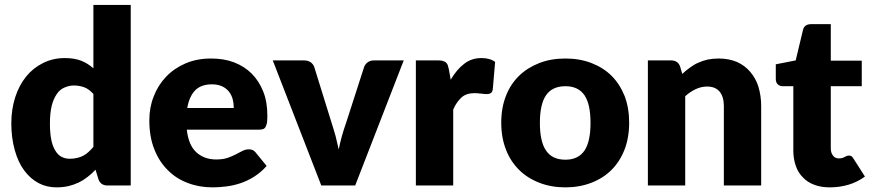

<svg xmlns="http://www.w3.org/2000/svg" viewBox="-20 -769 3607 796"><path d="M367.2 -160.2V-379.4Q349.6 -399.4 329.1 -407.2Q308.6 -414.6 286.1 -414.6Q266.6 -414.6 246.6 -405.8Q227.5 -397.5 215.3 -378.9Q201.2 -358.4 194.3 -330.1Q187 -299.8 187 -257.3Q187 -216.3 192.9 -188.5Q198.2 -162.1 210 -143.6Q220.2 -126.5 235.4 -118.7Q251 -110.8 269 -110.8Q286.6 -110.8 299.8 -114.3Q313.5 -117.2 325.2 -123.5Q337.4 -129.9 347.2 -139.2Q358.9 -149.9 367.2 -160.2ZM367.2 -748.5H522V0H425.8Q397 0 388.2 -25.9L376 -65.4Q358.4 -46.9 343.3 -35.6Q322.8 -20 307.1 -12.7Q283.7 -2 264.6 2.4Q240.2 7.8 214.8 7.8Q173.3 7.8 140.1 -9.8Q105.5 -28.3 80.6 -62Q55.2 -96.2 41.5 -145.5Q26.9 -197.3 26.9 -257.3Q26.9 -315.4 43 -365.7Q58.6 -414.6 88.4 -451.7Q117.2 -487.3 158.7 -507.8Q199.7 -528.3 249 -528.3Q288.6 -528.3 316.9 -517.1Q343.3 -506.8 367.2 -485.8Z M756.3 -321.3H949.2Q949.2 -339.8 944.8 -357.4Q939.9 -375 929.2 -389.2Q917 -403.8 900.9 -411.1Q882.8 -419.4 858.4 -419.4Q814 -419.4 789.1 -394.5Q764.6 -369.1 756.3 -321.3ZM1053.2 -231.4H754.4Q761.7 -167 793.9 -137.7Q826.7 -107.9 876 -107.9Q903.8 -107.9 922.9 -114.3Q939 -119.6 957.5 -128.9Q962.9 -131.8 972.9 -137Q982.9 -142.1 985.8 -143.6Q998 -149.9 1012.2 -149.9Q1030.3 -149.9 1040 -136.7L1085.4 -81.1Q1063 -55.2 1033.7 -36.6Q1004.9 -18.6 976.6 -9.3Q946.8 0.5 918.5 3.9Q887.2 7.8 862.3 7.8Q806.2 7.8 760.3 -9.8Q711.9 -27.3 676.8 -62.5Q640.1 -98.1 620.1 -149.4Q599.1 -200.7 599.1 -270.5Q599.1 -323.7 617.2 -369.1Q634.8 -415.5 668.5 -450.7Q701.2 -485.4 748.5 -505.9Q795.9 -526.4 855 -526.4Q908.7 -526.4 949.7 -510.7Q993.2 -494.1 1023.4 -463.9Q1053.7 -433.6 1071.3 -389.6Q1088.4 -347.2 1088.4 -289.1Q1088.4 -271.5 1086.9 -260.7Q1085.4 -251.5 1081.1 -243.2Q1077.1 -235.8 1070.8 -233.9Q1063.5 -231.4 1053.2 -231.4Z M1530.8 -518.6H1653.8L1452.6 0H1312L1110.8 -518.6H1239.7Q1256.3 -518.6 1267.6 -511.2Q1278.8 -502.9 1282.7 -491.7L1355 -258.8Q1363.8 -231.9 1371.6 -203.6Q1382.3 -158.2 1384.3 -149.4Q1395.5 -205.6 1414.6 -258.8L1489.7 -491.7Q1493.7 -502.9 1504.9 -511.2Q1515.6 -518.6 1530.8 -518.6Z M1840.8 -481.9 1848.6 -438.5Q1873 -480.5 1904.3 -504.4Q1934.6 -528.3 1976.1 -528.3Q2011.7 -528.3 2032.7 -512.2L2022.9 -397.9Q2021 -387.2 2014.6 -382.8Q2008.3 -378.9 1999 -378.9Q1992.7 -378.9 1988.3 -379.4L1975.1 -380.9Q1972.7 -380.9 1968 -381.3Q1963.4 -381.8 1960.9 -382.3Q1956.1 -382.8 1947.3 -382.8Q1913.1 -382.8 1893.6 -365.2Q1872.6 -346.2 1858.9 -314.9V0H1704.1V-518.6H1795.9Q1808.1 -518.6 1815.4 -516.6Q1823.2 -514.2 1828.1 -510.7Q1833 -506.3 1836.4 -499Q1837.9 -494.6 1840.8 -481.9Z M2324.2 -526.4Q2383.8 -526.4 2431.6 -507.8Q2481 -488.8 2515.1 -455.1Q2549.3 -420.9 2569.3 -371.6Q2588.4 -321.8 2588.4 -260.7Q2588.4 -198.7 2569.3 -148.9Q2549.8 -99.1 2515.1 -64.5Q2481 -30.3 2431.6 -11.2Q2382.3 7.8 2324.2 7.8Q2265.1 7.8 2216.3 -11.2Q2166 -30.8 2132.3 -64.5Q2096.2 -100.1 2077.6 -148.9Q2058.1 -198.2 2058.1 -260.7Q2058.1 -322.3 2077.6 -371.6Q2096.2 -419.9 2132.3 -455.1Q2166.5 -488.3 2216.3 -507.8Q2264.2 -526.4 2324.2 -526.4ZM2324.2 -106.9Q2377.4 -106.9 2403.3 -145Q2428.2 -182.6 2428.2 -259.3Q2428.2 -336.9 2403.3 -374Q2377.4 -411.6 2324.2 -411.6Q2269.5 -411.6 2243.7 -374Q2218.3 -336.9 2218.3 -259.3Q2218.3 -182.1 2243.7 -145Q2269 -106.9 2324.2 -106.9Z M2799.8 -492.7 2808.6 -462.4Q2822.8 -476.1 2839.8 -488.3Q2858.9 -502.4 2874.5 -508.8Q2894 -517.6 2913.6 -522Q2935.1 -526.4 2960 -526.4Q3001.5 -526.4 3035.2 -512.2Q3067.9 -497.6 3090.3 -471.2Q3113.8 -443.8 3124.5 -408.7Q3135.7 -371.1 3135.7 -329.6V0H2981V-329.6Q2981 -367.2 2963.4 -389.2Q2945.8 -410.2 2911.6 -410.2Q2887.2 -410.2 2864.3 -399.4Q2840.8 -388.2 2820.8 -370.1V0H2666V-518.6H2761.7Q2791 -518.6 2799.8 -492.7Z M3420.9 7.8Q3383.3 7.8 3356 -2.9Q3327.6 -13.2 3308.6 -33.7Q3288.6 -53.7 3279.3 -81.1Q3269 -110.8 3269 -143.6V-411.6H3225.1Q3212.4 -411.6 3204.6 -419.4Q3196.3 -426.8 3196.3 -441.9V-502.4L3278.8 -518.6L3309.1 -645Q3314.9 -668.9 3343.3 -668.9H3424.3V-517.6H3552.7V-411.6H3424.3V-153.8Q3424.3 -135.7 3433.1 -124.5Q3441.4 -112.3 3458 -112.3Q3467.3 -112.3 3472.7 -114.3Q3475.1 -114.7 3482.4 -118.7Q3483.9 -119.1 3486.6 -120.4Q3489.3 -121.6 3490.7 -122.6Q3494.6 -124 3499 -124Q3506.3 -124 3510.7 -121.1Q3514.2 -117.7 3519 -110.4L3565.9 -37.1Q3535.6 -14.6 3498.5 -3.4Q3460.4 7.8 3420.9 7.8Z"/></svg>

Font: Lato-ExtraBold
Style: Regular
Weight: 500
Designer: Lukasz Dziedzic with Adam Twardoch and Botio Nikoltchev
Foundry: tyPoland Lukasz Dziedzic
Version: ""